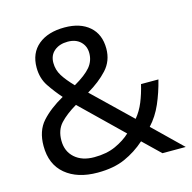

<svg xmlns="http://www.w3.org/2000/svg" viewBox="-107 -832 946 948"><g transform="rotate(-15 366.0 -357.5)"><path d="M304 -725Q384 -725 430.5 -684.5Q477 -644 477 -571Q477 -508 436.5 -464Q396 -420 334 -384L527 -198Q553 -229 569.5 -269.5Q586 -310 597 -357H686Q670 -293 646 -238Q622 -183 584 -142L730 0H611L524 -84Q477 -42 419 -16Q361 10 278 10Q175 10 114 -41Q53 -92 53 -186Q53 -263 94.5 -309.5Q136 -356 207 -396Q175 -432 147.5 -473Q120 -514 120 -569Q120 -643 169.5 -684Q219 -725 304 -725ZM301 -653Q259 -653 232.5 -631Q206 -609 206 -570Q206 -534 225 -503.5Q244 -473 280 -436Q339 -470 364.5 -500.5Q390 -531 390 -571Q390 -607 366 -630Q342 -653 301 -653ZM260 -341Q206 -309 175.5 -276Q145 -243 145 -189Q145 -134 182 -101Q219 -68 281 -68Q345 -68 391 -89Q437 -110 468 -139Z"/></g></svg>

Font: Noto Sans PhagsPa
Style: Regular
Weight: 400
Designer: Monotype Design Team
Foundry: Monotype Imaging Inc.
Version: Version 2.004; ttfautohint (v1.8.4.7-5d5b)